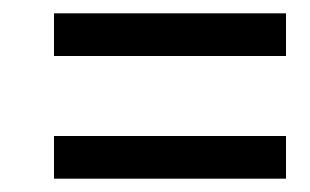

<svg xmlns="http://www.w3.org/2000/svg" viewBox="-20 -501 465 288"><path d="M61 -417V-481H409V-417ZM61 -233V-297H409V-233Z"/></svg>

Font: Noto Serif Tamil ExtraCondensed SemiBold
Style: Italic
Weight: 600
Width: 2
Italic angle: -12°
Designer: Indian Type Foundry, Tom Grace, and the Monotype Design Team
Foundry: Monotype Imaging Inc.
Version: Version 2.003; ttfautohint (v1.8.4.7-5d5b)